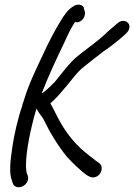

<svg xmlns="http://www.w3.org/2000/svg" viewBox="-20 -702 578 827"><path d="M99 53 95 43C94 40 92 27 92 7C92 -53 113 -154 137 -234C139 -232 141 -228 143 -224C150 -212 160 -201 167 -189C195 -131 229 -75 268 -27C289 -4 328 35 355 53C363 58 374 64 385 62C417 57 427 17 410 3L402 -4H401C398 -5 386 -16 367 -30C314 -69 269 -122 238 -179C222 -207 212 -231 197 -257C216 -273 235 -294 249 -311C281 -346 310 -391 341 -414V-415H342C369 -437 393 -455 425 -480C454 -499 490 -528 514 -549L523 -558C532 -566 535 -573 537 -580C541 -598 528 -612 511 -612C500 -612 493 -608 484 -600C470 -589 454 -574 440 -562C404 -526 361 -498 319 -464C279 -433 246 -385 216 -349C200 -333 180 -313 164 -302C164 -302 161 -302 160 -301C192 -383 224 -450 260 -525C272 -553 288 -585 303 -607C305 -606 309 -606 311 -606C325 -606 341 -618 345 -637C347 -644 347 -649 343 -660L340 -669L341 -670C337 -677 329 -682 319 -682C313 -682 305 -681 298 -676C272 -661 257 -638 240 -610C216 -571 190 -521 169 -475C139 -411 105 -345 81 -264C79 -259 76 -253 76 -247C57 -192 41 -122 33 -68C25 -11 18 40 31 75L35 87C39 101 56 110 76 101C94 94 107 72 99 53Z"/></svg>

Font: Stray Cat
Style: ExBdCnObl
Weight: 800
Version: Version 1.0